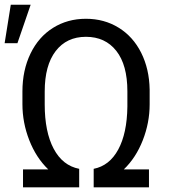

<svg xmlns="http://www.w3.org/2000/svg" viewBox="-31 -801 726 821"><path d="M0 0ZM369.6 -79.1Q437 -92.3 474.6 -161.6Q512.2 -231 513.7 -345.2V-410.6Q513.7 -523.4 466.3 -583.5Q418.9 -643.6 336.4 -643.6Q253.9 -643.6 207 -582.5Q160.2 -521.5 160.2 -409.7V-354.5Q160.2 -237.3 198.5 -165Q236.8 -92.8 307.6 -79.1V0H67.4V-76.7H175.3Q123.5 -126.5 94.2 -201.4Q64.9 -276.4 64.9 -355.5V-409.7Q64.9 -500.5 99.4 -571.8Q133.8 -643.1 195.8 -681.9Q257.8 -720.7 336.4 -720.7Q414.6 -720.7 476.3 -682.6Q538.1 -644.5 572.8 -575.2Q607.4 -505.9 608.9 -418V-354.5Q608.9 -276.4 579.6 -201.4Q550.3 -126.5 498.5 -76.7H606V0H369.6ZM15.1 -780.8H100.1L43.5 -616.2H-11.2Z"/></svg>

Font: Roboto
Style: Regular
Weight: 400
Designer: Google
Version: Version 2.134; 2016; ttfautohint (v1.6)